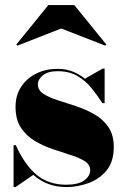

<svg xmlns="http://www.w3.org/2000/svg" viewBox="-20 -748 502 778"><path d="M228 -632.5 50.5 -563 46 -567.5 176 -727.5H281L411 -567.5L406.5 -563ZM43 10H35V-160H44Q80 -80 128.2 -39.8Q176.5 0.5 248 0.5Q297.5 0.5 321.5 -17.2Q345.5 -35 345.5 -58Q345.5 -81 323.8 -94.8Q302 -108.5 267.5 -119.5Q233 -130.5 194.2 -143.5Q155.5 -156.5 121 -177Q86.5 -197.5 64.8 -230.5Q43 -263.5 43 -315Q43 -362 65.8 -396.5Q88.5 -431 127 -450Q165.5 -469 213 -469Q247.5 -469 274.8 -458Q302 -447 324 -429L396 -470H404V-330H395Q375 -361 351 -390.8Q327 -420.5 294 -440Q261 -459.5 213 -459.5Q174.5 -459.5 154 -443Q133.5 -426.5 133.5 -406Q133.5 -382.5 155.8 -368Q178 -353.5 213 -342.2Q248 -331 287.5 -318Q327 -305 362 -285.2Q397 -265.5 419 -233.5Q441 -201.5 441 -152Q441 -92.5 411.5 -57Q382 -21.5 337.8 -5.8Q293.5 10 250 10Q208.5 10 175.2 -2.8Q142 -15.5 115 -39.5Z"/></svg>

Font: Bodoni* 24pt Fatface
Style: Regular
Weight: 900
Version: Version 2.3